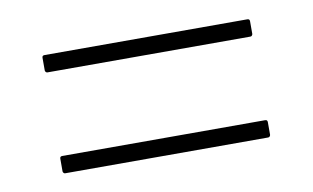

<svg xmlns="http://www.w3.org/2000/svg" viewBox="-37 -466 535 328"><g transform="rotate(-10 230.0 -301.5)"><path d="M54 -374Q52 -374 51 -375.5Q50 -377 50 -378V-400Q50 -402 51 -403Q52 -404 54 -404H406Q408 -404 409 -403Q410 -402 410 -400V-378Q410 -377 409 -375.5Q408 -374 406 -374ZM54 -199Q52 -199 51 -200.5Q50 -202 50 -203V-225Q50 -227 51 -228Q52 -229 54 -229H406Q408 -229 409 -228Q410 -227 410 -225V-203Q410 -202 409 -200.5Q408 -199 406 -199Z"/></g></svg>

Font: Glory Thin
Style: Regular
Weight: 100
Designer: Robert Leuschke
Foundry: Robert Leuschke
Version: Version 1.011